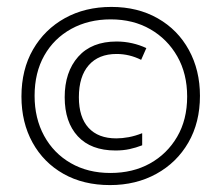

<svg xmlns="http://www.w3.org/2000/svg" viewBox="-20 -637 640 555"><path d="M298 -102Q221 -102 163.5 -134.5Q106 -167 74 -225Q42 -283 42 -358Q42 -436 75.5 -494Q109 -552 167.5 -584.5Q226 -617 302 -617Q378 -617 436 -584Q494 -551 526 -492.5Q558 -434 558 -360Q558 -283 524.5 -225Q491 -167 432 -134.5Q373 -102 298 -102ZM299 -137Q364 -137 413.5 -164.5Q463 -192 492 -241.5Q521 -291 521 -358Q521 -424 492.5 -474Q464 -524 414.5 -552.5Q365 -581 300 -581Q236 -581 186 -553.5Q136 -526 108 -476.5Q80 -427 80 -360Q80 -295 107.5 -244.5Q135 -194 184.5 -165.5Q234 -137 299 -137ZM314 -202Q243 -202 205 -243Q167 -284 167 -356Q167 -429 206 -473Q245 -517 317 -517Q340 -517 362 -512Q384 -507 403 -498L388 -464Q354 -481 317 -481Q265 -481 236.5 -448.5Q208 -416 208 -356Q208 -298 236 -267.5Q264 -237 316 -237Q333 -237 352 -240.5Q371 -244 391 -252V-217Q373 -210 354.5 -206Q336 -202 314 -202Z"/></svg>

Font: Noto Sans Mono Light
Style: Regular
Weight: 300
Designer: Monotype Design Team
Foundry: Monotype Imaging Inc.
Version: Version 2.014; ttfautohint (v1.8.4.7-5d5b)